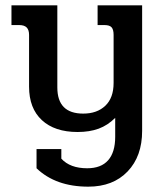

<svg xmlns="http://www.w3.org/2000/svg" viewBox="-20 -500 606 720"><path d="M117 131V59H210V95Q243 131 307 131Q359 131 385.5 101Q412 71 412 13V-58Q384 -30 350 -17.5Q316 -5 271 -5Q185 -5 137 -49.5Q89 -94 89 -175V-369Q89 -388 80 -397Q71 -406 52 -406H23V-480H195V-172Q195 -74 292 -74Q344 -74 375 -103.5Q406 -133 406 -189V-369Q406 -389 398.5 -397.5Q391 -406 372 -406H346V-480H513V-9Q513 86 458.5 143Q404 200 311 200Q189 200 117 131Z"/></svg>

Font: Pridi
Style: Regular
Weight: 400
Designer: Katatrad Team
Foundry: CadsonDemak
Version: Version 1.001